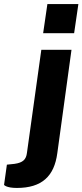

<svg xmlns="http://www.w3.org/2000/svg" viewBox="-93 -762 407 948"><path d="M294 -742H141L120 -598H273ZM190 -6 260 -516H111L40 -7C36 25 21 41 -21 47L-59 51L-73 151C-73 151 -62 166 -10 166C114 166 175 108 190 -6Z"/></svg>

Font: United Sans
Style: Bold Italic
Weight: 700
Italic angle: -8°
Designer: Pablo Impallari, Rodrigo Fuenzalida (Modified by Dan O. Williams)
Version: Version 1.000;PS 001.000;hotconv 1.0.88;makeotf.lib2.5.64775